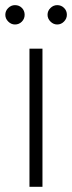

<svg xmlns="http://www.w3.org/2000/svg" viewBox="-36 -717 276 737"><path d="M77.1 -530.3H127V0H77.1ZM-15.6 -660.2Q-15.6 -675.3 -4.4 -686.3Q6.8 -697.3 21.5 -697.3Q37.6 -697.3 48.1 -686.5Q58.6 -675.8 58.6 -660.2Q58.6 -645 47.9 -634Q37.1 -623 21.5 -623Q6.8 -623 -4.4 -634.3Q-15.6 -645.5 -15.6 -660.2ZM146.5 -660.2Q146.5 -675.3 157.7 -686.3Q168.9 -697.3 183.6 -697.3Q199.2 -697.3 210 -686.5Q220.7 -675.8 220.7 -660.2Q220.7 -645.5 209.7 -634.3Q198.7 -623 183.6 -623Q168.9 -623 157.7 -634.3Q146.5 -645.5 146.5 -660.2Z"/></svg>

Font: Pretendard Std ExtraLight
Style: Regular
Weight: 200
Designer: Base glyphs from Inter by Rasmus Andersson; Hangeul glyphs from Noto Sans CJK(Source Han Sans) by Jang Soo-young and Kan
Foundry: Kil Hyung-jin
Version: Version 1.309